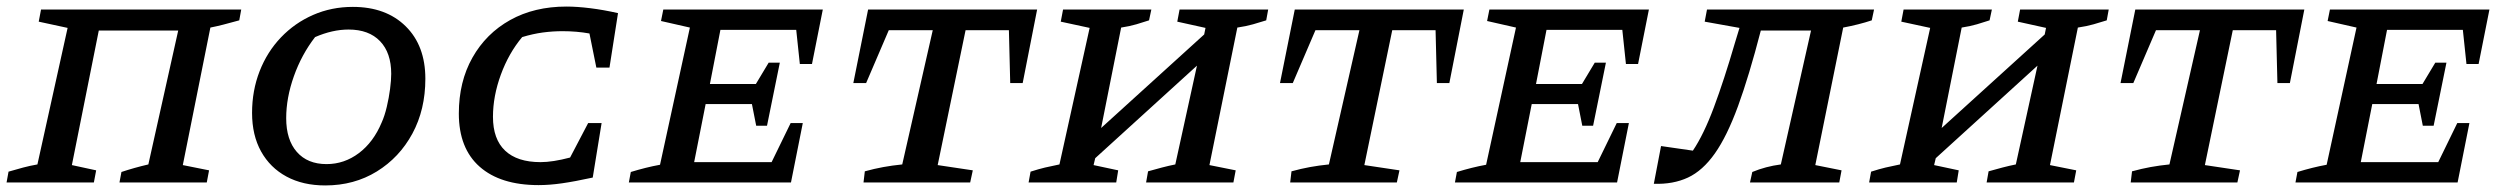

<svg xmlns="http://www.w3.org/2000/svg" viewBox="-24 -556 7639 585"><path d="M277 -463 195 -53 269 -37 262 0H-4L2 -33Q26 -40 46.5 -45.5Q67 -51 90 -55L182 -471L94 -490L101 -527H711L705 -494Q676 -486 656.5 -481Q637 -476 617 -472L533 -53L613 -37L606 0H340L346 -32Q385 -45 428 -55L519 -463Z M967 9Q899 9 849 -18Q799 -45 771.5 -94.5Q744 -144 744 -212Q744 -280 767 -339Q790 -398 832 -442Q874 -486 930 -510.5Q986 -535 1051 -535Q1152 -535 1212 -476Q1272 -417 1272 -316Q1272 -222 1232.5 -149Q1193 -76 1124 -33.5Q1055 9 967 9ZM971 -56Q1025 -56 1069.5 -89.5Q1114 -123 1139 -183Q1148 -203 1154.5 -230.5Q1161 -258 1164.5 -285Q1168 -312 1168 -331Q1168 -395 1134 -430.5Q1100 -466 1038 -466Q989 -466 936 -443Q895 -390 871.5 -324Q848 -258 848 -196Q848 -130 880.5 -93Q913 -56 971 -56Z M1617 8Q1501 8 1437.5 -48Q1374 -104 1374 -210Q1374 -307 1415.5 -380.5Q1457 -454 1530.5 -495Q1604 -536 1702 -536Q1734 -536 1774.5 -531Q1815 -526 1859 -516L1833 -350H1793L1772 -454Q1733 -461 1690 -461Q1660 -461 1630 -457Q1600 -453 1567 -443Q1526 -394 1502 -328.5Q1478 -263 1478 -200Q1478 -132 1515 -97Q1552 -62 1623 -62Q1660 -62 1713 -76L1768 -181H1809L1782 -15Q1727 -3 1688.5 2.5Q1650 8 1617 8Z M1892 0 1898 -32Q1921 -39 1943 -44.5Q1965 -50 1987 -54L2078 -472L1990 -492L1997 -527H2483L2450 -361H2413L2402 -465H2171L2139 -300H2279L2318 -365H2352L2313 -173H2280L2267 -239H2126L2091 -62H2327L2385 -181H2422L2386 0Z M3136 -527 3092 -303H3054L3050 -464H2918L2833 -53L2940 -37L2932 0H2607L2611 -34Q2640 -42 2667.5 -47Q2695 -52 2725 -55L2818 -464H2684L2615 -303H2576L2621 -527Z M3110 0 3116 -33Q3141 -41 3160 -45.5Q3179 -50 3204 -55L3296 -471L3208 -490L3215 -527H3484L3477 -494Q3459 -488 3438.5 -482Q3418 -476 3392 -472L3331 -166L3645 -451L3649 -471L3563 -490L3570 -527H3840L3834 -494Q3815 -488 3794 -482Q3773 -476 3746 -472L3661 -53L3741 -37L3734 0H3468L3474 -34Q3495 -40 3516 -45.5Q3537 -51 3557 -55L3623 -356L3313 -74L3308 -53L3383 -37L3377 0Z M4436 -527 4392 -303H4354L4350 -464H4218L4133 -53L4240 -37L4232 0H3907L3911 -34Q3940 -42 3967.5 -47Q3995 -52 4025 -55L4118 -464H3984L3915 -303H3876L3921 -527Z M4409 0 4415 -32Q4438 -39 4460 -44.5Q4482 -50 4504 -54L4595 -472L4507 -492L4514 -527H5000L4967 -361H4930L4919 -465H4688L4656 -300H4796L4835 -365H4869L4830 -173H4797L4784 -239H4643L4608 -62H4844L4902 -181H4939L4903 0Z M5015 4 5037 -111 5134 -97Q5167 -146 5198 -229Q5229 -312 5262 -425L5276 -471L5170 -490L5177 -527H5686L5679 -494Q5640 -481 5592 -472L5507 -53L5587 -37L5580 0H5308L5315 -32Q5356 -49 5402 -55L5494 -463H5341Q5305 -324 5271.5 -232.5Q5238 -141 5201 -88.5Q5164 -36 5119 -15Q5074 6 5015 4Z M5671 0 5677 -33Q5702 -41 5721 -45.5Q5740 -50 5765 -55L5857 -471L5769 -490L5776 -527H6045L6038 -494Q6020 -488 5999.5 -482Q5979 -476 5953 -472L5892 -166L6206 -451L6210 -471L6124 -490L6131 -527H6401L6395 -494Q6376 -488 6355 -482Q6334 -476 6307 -472L6222 -53L6302 -37L6295 0H6029L6035 -34Q6056 -40 6077 -45.5Q6098 -51 6118 -55L6184 -356L5874 -74L5869 -53L5944 -37L5938 0Z M6997 -527 6953 -303H6915L6911 -464H6779L6694 -53L6801 -37L6793 0H6468L6472 -34Q6501 -42 6528.5 -47Q6556 -52 6586 -55L6679 -464H6545L6476 -303H6437L6482 -527Z M6970 0 6976 -32Q6999 -39 7021 -44.5Q7043 -50 7065 -54L7156 -472L7068 -492L7075 -527H7561L7528 -361H7491L7480 -465H7249L7217 -300H7357L7396 -365H7430L7391 -173H7358L7345 -239H7204L7169 -62H7405L7463 -181H7500L7464 0Z"/></svg>

Font: Piazzolla SC Medium
Style: Italic
Weight: 500
Italic angle: -11.3°
Designer: Juan Pablo del Peral
Foundry: Huerta Tipografica
Version: Version 1.330